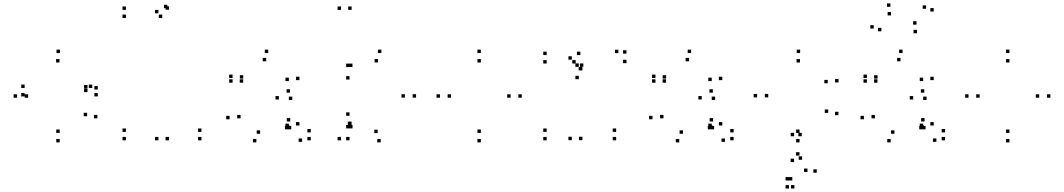

<svg xmlns="http://www.w3.org/2000/svg" viewBox="-20 -813 6240 1126"><path d="M330 22V2H310V22ZM551 -119V-139H531V-119ZM491 -131.5V-151.5H471V-131.5ZM330 -33.5V-53.5H310V-33.5ZM145 -240V-260H125V-240ZM329 -446.5V-466.5H309V-446.5ZM493 -294.5V-314.5H473V-294.5ZM493 -273V-293H473V-273ZM521 -297V-317H501V-297ZM124.5 -297V-317H104.5V-297ZM124.5 -247.5V-267.5H104.5V-247.5ZM553.5 -247.5V-267.5H533.5V-247.5ZM553.5 -288V-308H533.5V-288ZM331.5 -502V-522H311.5V-502ZM80 -240V-260H60V-240Z M1161.5 10V-10H1141.5V10ZM1161.5 -39.5V-59.5H1141.5V-39.5ZM718.5 -39.5V-59.5H698.5V-39.5ZM718.5 10V-10H698.5V10ZM971 -756V-776H951V-756ZM961.5 -765V-785H941.5V-765ZM718.5 -755V-775H698.5V-755ZM718.5 -707.5V-727.5H698.5V-707.5ZM931.5 -707.5V-727.5H911.5V-707.5ZM909 -735V-755H889V-735ZM909 10V-10H889V10ZM971 10V-10H951V10Z M1344 -355.5V-375.5H1324V-355.5ZM1344 -328V-348H1324V-328ZM1406 -328V-348H1386V-328ZM1406.5 -352V-372H1386.5V-352ZM1541 -453.5V-473.5H1521V-453.5ZM1674 -337.5V-357.5H1654V-337.5ZM1674 -68V-88H1654V-68ZM1677 -59.5V-79.5H1657V-59.5ZM1751.5 19V-1H1731.5V19ZM1802.5 10V-10H1782.5V10ZM1802.5 -36.5V-56.5H1782.5V-36.5ZM1736 -77V-97H1716V-77ZM1736 -343V-363H1716V-343ZM1553 -502V-522H1533V-502ZM1680.5 -269.5V-289.5H1660.5V-269.5ZM1326.5 -113.5V-133.5H1306.5V-113.5ZM1483.5 22V2H1463.5V22ZM1671 -54.5V-74.5H1651V-54.5ZM1688 -54.5V-74.5H1668V-54.5ZM1682 -100.5V-120.5H1662V-100.5ZM1505.5 -28.5V-48.5H1485.5V-28.5ZM1391 -119V-139H1371V-119ZM1615.5 -229.5V-249.5H1595.5V-229.5ZM1694 -226.5V-246.5H1674V-226.5Z M2042 -755V-775H2022V-755ZM1980 -755V-775H1960V-755ZM1980 10V-10H1960V10ZM2030 10V-10H2010V10ZM2040 -80V-100H2020V-80ZM2042 -80V-100H2022V-80ZM2216.5 -502V-522H2196.5V-502ZM2047 -420V-440H2027V-420ZM2030 -420V-440H2010V-420ZM2030 -346.5V-366.5H2010V-346.5ZM2197 -447V-467H2177V-447ZM2354.5 -240.5V-260.5H2334.5V-240.5ZM2195 -32.5V-52.5H2175V-32.5ZM2030 -134V-154H2010V-134ZM2030 -60V-80H2010V-60ZM2047.5 -60V-80H2027.5V-60ZM2212.5 22V2H2192.5V22ZM2420 -240.5V-260.5H2400V-240.5Z M2800 -502V-522H2780V-502ZM2560 -240V-260H2540V-240ZM2800 22V2H2780V22ZM3040 -240V-260H3020V-240ZM2800 -33.5V-53.5H2780V-33.5ZM2625 -240V-260H2605V-240ZM2800 -446.5V-466.5H2780V-446.5ZM2974.5 -240V-260H2954.5V-240Z M3186 -490V-510H3166V-490ZM3186 -440.5V-460.5H3166V-440.5ZM3356 -440.5V-460.5H3336V-440.5ZM3333.5 -463V-483H3313.5V-463ZM3333.5 9V-11H3313.5V9ZM3395.5 9V-11H3375.5V9ZM3395.5 -400V-420H3375.5V-400ZM3393.5 -400V-420H3373.5V-400ZM3383.5 -490V-510H3363.5V-490ZM3654 -498.5V-518.5H3634V-498.5ZM3606.5 -501.5V-521.5H3586.5V-501.5ZM3401 -421V-441H3381V-421ZM3374.5 -421V-441H3354.5V-421ZM3374.5 -348.5V-368.5H3354.5V-348.5ZM3654 -442.5V-462.5H3634V-442.5ZM3593.5 10V-10H3573.5V10ZM3593.5 -39.5V-59.5H3573.5V-39.5ZM3186 -39.5V-59.5H3166V-39.5ZM3186 10V-10H3166V10Z M3824 -355.5V-375.5H3804V-355.5ZM3824 -328V-348H3804V-328ZM3886 -328V-348H3866V-328ZM3886.5 -352V-372H3866.5V-352ZM4021 -453.5V-473.5H4001V-453.5ZM4154 -337.5V-357.5H4134V-337.5ZM4154 -68V-88H4134V-68ZM4157 -59.5V-79.5H4137V-59.5ZM4231.5 19V-1H4211.5V19ZM4282.5 10V-10H4262.5V10ZM4282.5 -36.5V-56.5H4262.5V-36.5ZM4216 -77V-97H4196V-77ZM4216 -343V-363H4196V-343ZM4033 -502V-522H4013V-502ZM4160.5 -269.5V-289.5H4140.5V-269.5ZM3806.5 -113.5V-133.5H3786.5V-113.5ZM3963.5 22V2H3943.5V22ZM4151 -54.5V-74.5H4131V-54.5ZM4168 -54.5V-74.5H4148V-54.5ZM4162 -100.5V-120.5H4142V-100.5ZM3985.5 -28.5V-48.5H3965.5V-28.5ZM3871 -119V-139H3851V-119ZM4095.5 -229.5V-249.5H4075.5V-229.5ZM4174 -226.5V-246.5H4154V-226.5Z M4669 -33.5V-53.5H4649V-33.5ZM4485.5 -242V-262H4465.5V-242ZM4671.5 -446.5V-466.5H4651.5V-446.5ZM4834.5 -324.5V-344.5H4814.5V-324.5ZM4897.5 -329.5V-349.5H4877.5V-329.5ZM4672.5 -502V-522H4652.5V-502ZM4420 -242V-262H4400V-242ZM4669 22V2H4649V22ZM4897 -137.5V-157.5H4877V-137.5ZM4837 -151V-171H4817V-151ZM4684 124V104H4664V124ZM4682 -14V-34H4662V-14ZM4637 -14V-34H4617V-14ZM4637 137.5V117.5H4617V137.5ZM4715.5 195.5V175.5H4695.5V195.5ZM4626.5 245.5V225.5H4606.5V245.5ZM4607 245.5V225.5H4587V245.5ZM4607 292.5V272.5H4587V292.5ZM4639 292.5V272.5H4619V292.5ZM4770 200V180H4750V200ZM4668.5 99.5V79.5H4648.5V99.5Z M5064 -355.5V-375.5H5044V-355.5ZM5064 -328V-348H5044V-328ZM5126 -328V-348H5106V-328ZM5126.5 -352V-372H5106.5V-352ZM5261 -453.5V-473.5H5241V-453.5ZM5394 -337.5V-357.5H5374V-337.5ZM5394 -68V-88H5374V-68ZM5397 -59.5V-79.5H5377V-59.5ZM5471.5 19V-1H5451.5V19ZM5522.5 10V-10H5502.5V10ZM5522.5 -36.5V-56.5H5502.5V-36.5ZM5456 -77V-97H5436V-77ZM5456 -343V-363H5436V-343ZM5273 -502V-522H5253V-502ZM5400.5 -269.5V-289.5H5380.5V-269.5ZM5046.5 -113.5V-133.5H5026.5V-113.5ZM5203.5 22V2H5183.5V22ZM5391 -54.5V-74.5H5371V-54.5ZM5408 -54.5V-74.5H5388V-54.5ZM5402 -100.5V-120.5H5382V-100.5ZM5225.5 -28.5V-48.5H5205.5V-28.5ZM5111 -119V-139H5091V-119ZM5335.5 -229.5V-249.5H5315.5V-229.5ZM5414 -226.5V-246.5H5394V-226.5ZM5104 -645.5V-665.5H5084V-645.5ZM5149 -629.5V-649.5H5129V-629.5ZM5205.5 -722.5V-742.5H5185.5V-722.5ZM5357.5 -618V-638H5337.5V-618ZM5456 -745.5V-765.5H5436V-745.5ZM5411 -761.5V-781.5H5391V-761.5ZM5355 -668.5V-688.5H5335V-668.5ZM5202 -773V-793H5182V-773Z M5900 -502V-522H5880V-502ZM5660 -240V-260H5640V-240ZM5900 22V2H5880V22ZM6140 -240V-260H6120V-240ZM5900 -33.5V-53.5H5880V-33.5ZM5725 -240V-260H5705V-240ZM5900 -446.5V-466.5H5880V-446.5ZM6074.5 -240V-260H6054.5V-240Z"/></svg>

Font: Monaspace Neon Dots Var
Style: Regular
Weight: 400
Designer: Riley Cran and the Lettermatic Team
Version: Version 1.100 (Monaspace Neon Dots)